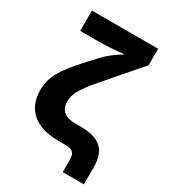

<svg xmlns="http://www.w3.org/2000/svg" viewBox="-208 -833 960 1078"><g transform="rotate(30 272.0 -294.0)"><path d="M375 140.1H512.2V30.8C512.2 -88.9 451.7 -131.3 335 -131.3H303.7C237.3 -131.3 198.7 -156.7 198.7 -217.3C198.7 -280.8 239.3 -328.1 336.9 -440.9L492.7 -621.1V-727.5H63.5V-595.7H188.5C230.5 -595.7 294.4 -600.6 345.2 -606C306.2 -582 263.7 -552.2 234.9 -520L164.1 -443.4C76.7 -346.2 35.2 -284.2 35.2 -196.3C35.2 -69.8 120.1 0 265.6 0H308.6C358.4 0 375 15.1 375 63Z"/></g></svg>

Font: Inter ExtraBold
Style: Regular
Weight: 800
Designer: Rasmus Andersson
Foundry: rsms
Version: Version 4.001;git-9221beed3